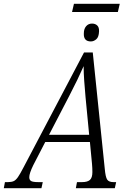

<svg xmlns="http://www.w3.org/2000/svg" viewBox="-72 -990 677 1010"><path d="M307 -927 317 -970H558L548 -927ZM406 -772Q367 -772 369 -814Q369 -838 381 -852Q393 -866 412 -866Q429 -866 439.5 -856Q450 -846 449 -825Q448 -795 434.5 -783.5Q421 -772 406 -772ZM-52 0 -46 -32H-30Q-12 -32 -0.5 -37Q11 -42 22.5 -58.5Q34 -75 52 -110L370 -714H416L479 -103Q483 -58 492 -45Q501 -32 525 -32H539L532 0H327L333 -32H360Q388 -32 401 -43.5Q414 -55 414 -85Q414 -93 413.5 -106Q413 -119 412 -128L401 -243H166L103 -121Q82 -78 82 -58Q82 -43 92 -37.5Q102 -32 129 -32H153L146 0ZM292 -485 186 -281H397L378 -479Q374 -523 371 -564.5Q368 -606 368 -642Q352 -606 334.5 -569.5Q317 -533 292 -485Z"/></svg>

Font: Noto Serif Condensed Light
Style: Italic
Weight: 300
Width: 3
Italic angle: -12°
Designer: Monotype Design Team
Foundry: Monotype Imaging Inc.
Version: Version 2.014; ttfautohint (v1.8.4.7-5d5b)